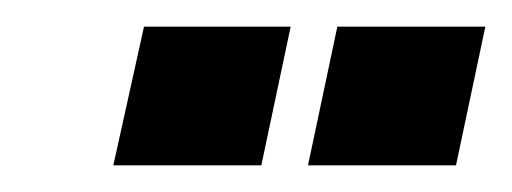

<svg xmlns="http://www.w3.org/2000/svg" viewBox="-20 -686 384 144"><path d="M211 -562 233 -666H344L322 -562ZM65 -562 88 -666H198L176 -562Z"/></svg>

Font: Saira UltraCondensed Black
Style: Italic
Weight: 900
Width: 1
Italic angle: -12°
Designer: Hector Gatti with collaboration of the Omnibus-Type team
Foundry: Omnibus-Type
Version: Version 1.101